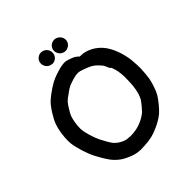

<svg xmlns="http://www.w3.org/2000/svg" viewBox="-233 -1052 1240 1240"><g transform="rotate(-45 386.5 -432.0)"><path d="M54 -356C54 -348 55 -340 55 -332C60 -286 85 -208 105 -170C122 -137 153 -81 178 -57C200 -34 224 -17 258 -3C300 16 332 21 383 17C437 14 465 7 511 -13C547 -30 567 -41 594 -63C618 -84 653 -127 670 -155C686 -181 702 -231 709 -265C713 -290 716 -322 717 -353C717 -373 717 -391 715 -407C715 -416 714 -426 713 -436C704 -503 680 -571 642 -616C610 -653 557 -688 493 -686C479 -700 470 -707 452 -714C441 -718 414 -729 400 -729C382 -729 360 -726 335 -718C294 -706 266 -695 236 -675C214 -662 177 -635 158 -617C129 -590 90 -527 75 -487C63 -454 54 -401 54 -356ZM166 -356C166 -386 173 -428 180 -448C185 -463 194 -480 207 -500C228 -534 235 -541 265 -562C287 -578 297 -586 319 -597C339 -604 377 -620 410 -620C419 -620 431 -617 445 -612C485 -598 514 -587 541 -557C556 -541 561 -536 569 -517L575 -502C577 -497 581 -493 586 -490C599 -458 604 -429 605 -394V-367C605 -308 597 -250 575 -211C565 -195 536 -160 523 -147C480 -111 412 -82 332 -93C302 -98 273 -116 256 -134C239 -150 215 -198 203 -221C189 -250 166 -318 166 -356ZM283 -831C283 -802 306 -778 334 -778L336 -777C365 -777 387 -801 387 -829C387 -858 364 -881 336 -882H334C306 -882 283 -859 283 -831ZM401 -829C401 -800 425 -776 454 -776C482 -776 506 -799 506 -827C506 -855 482 -879 454 -880C424 -880 401 -858 401 -829Z"/></g></svg>

Font: Hussar Pisanka
Style: Regular
Weight: 400
Designer: Robert Jablonski
Foundry: Cannot Into Space Fonts
Version: Version 1.070